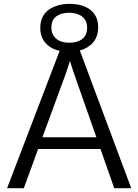

<svg xmlns="http://www.w3.org/2000/svg" viewBox="-20 -983 723 1003"><path d="M104.5 0H17.1L291.5 -717.3Q243.2 -728 216.3 -760.3Q189.5 -792.5 190.4 -840.3Q190.9 -872.6 204.1 -897.2Q217.3 -921.9 239.5 -935.5Q261.7 -949.2 287.6 -956.1Q313.5 -962.9 342.3 -962.9Q412.6 -962.9 452.9 -930.9Q493.2 -898.9 492.7 -839.4Q492.2 -791 466.1 -761Q439.9 -731 397 -719.2L665.5 0H576.7L504.9 -204.6H179.2ZM340.3 -759.8Q382.8 -759.3 408.9 -778.6Q435.1 -797.9 435.1 -838.9Q435.1 -876 409.7 -896Q384.3 -916 341.8 -916.5Q302.2 -916.5 275.6 -898.7Q249 -880.9 248.5 -840.3Q248 -803.2 272.5 -781.7Q296.9 -760.3 340.3 -759.8ZM326.2 -605 201.7 -266.1H483.4L364.3 -605.5L345.2 -664.6Z"/></svg>

Font: HaufeMerriweatherSansLt
Style: Regular
Weight: 300
Designer: Eben Sorkin
Foundry: Eben Sorkin
Version: Version 1.56